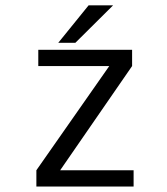

<svg xmlns="http://www.w3.org/2000/svg" viewBox="-20 -682 610 702"><path d="M193 -525.5 304 -662.5H393.5L255.5 -525.5ZM200 -59.5H468.5V0H113V-59.5L379.5 -440.5H120V-500H463V-440.5Z"/></svg>

Font: League Mono Narrow Light
Style: Regular
Weight: 300
Width: 3
Designer: Tyler Finck
Foundry: The League of Moveable Type / Tyler Finck
Version: Version 2.210